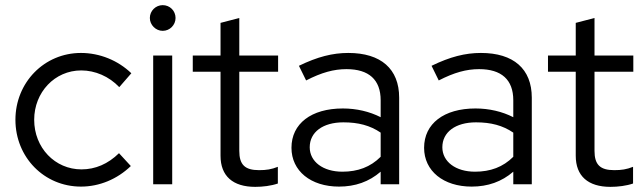

<svg xmlns="http://www.w3.org/2000/svg" viewBox="-20 -717 2500 747"><path d="M295 9C367 9 436 -20 489 -71L443 -121C400 -79 351 -58 297 -58C194 -58 113 -142 113 -251C113 -358 193 -443 296 -443C350 -443 404 -420 444 -378L491 -432C439 -482 368 -511 295 -511C152 -511 40 -396 40 -251C40 -105 152 9 295 9Z M613 -597C641 -597 663 -620 663 -647C663 -675 641 -697 613 -697C586 -697 563 -675 563 -647C563 -620 586 -597 613 -597ZM576 0H650V-501H576Z M973 10C1002 10 1035 6 1061 -3V-68C1036 -58 1016 -55 988 -55C933 -55 911 -76 911 -130V-438H1062V-501H911V-647L838 -628V-501H730V-438H838V-111C838 -32 886 10 973 10Z M1299 9C1362 9 1416 -10 1461 -49V0H1533V-337C1533 -449 1462 -511 1335 -511C1274 -511 1215 -496 1143 -461L1171 -404C1231 -435 1279 -448 1328 -448C1415 -448 1461 -407 1461 -327V-261C1418 -283 1367 -295 1314 -295C1191 -295 1114 -236 1114 -142C1114 -52 1189 9 1299 9ZM1185 -144C1185 -203 1236 -241 1316 -241C1374 -241 1420 -229 1461 -201V-107C1421 -67 1372 -49 1312 -49C1237 -49 1185 -88 1185 -144Z M1815 9C1878 9 1932 -10 1977 -49V0H2049V-337C2049 -449 1978 -511 1851 -511C1790 -511 1731 -496 1659 -461L1687 -404C1747 -435 1795 -448 1844 -448C1931 -448 1977 -407 1977 -327V-261C1934 -283 1883 -295 1830 -295C1707 -295 1630 -236 1630 -142C1630 -52 1705 9 1815 9ZM1701 -144C1701 -203 1752 -241 1832 -241C1890 -241 1936 -229 1977 -201V-107C1937 -67 1888 -49 1828 -49C1753 -49 1701 -88 1701 -144Z M2355 10C2384 10 2417 6 2443 -3V-68C2418 -58 2398 -55 2370 -55C2315 -55 2293 -76 2293 -130V-438H2444V-501H2293V-647L2220 -628V-501H2112V-438H2220V-111C2220 -32 2268 10 2355 10Z"/></svg>

Font: Red Hat Display
Style: Regular
Weight: 400
Designer: Pentagram, MCKL
Foundry: Pentagram, MCKL
Version: Version 1.023